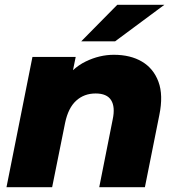

<svg xmlns="http://www.w3.org/2000/svg" viewBox="-20 -779 736 799"><path d="M454 -551Q523 -551 571 -522.5Q619 -494 639.5 -438.5Q660 -383 643 -300L583 0H393L449 -282Q460 -334 442.5 -362Q425 -390 378 -390Q330 -390 297 -360Q264 -330 251 -268L197 0H7L115 -542H295L264 -390L240 -434Q279 -495 336.5 -523Q394 -551 454 -551ZM318 -607 468 -759H664L459 -607Z"/></svg>

Font: Montserrat Thin ExtraBold
Style: Italic
Weight: 800
Italic angle: -11.3°
Version: Version 9.000